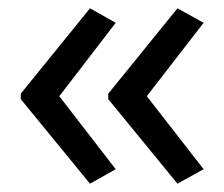

<svg xmlns="http://www.w3.org/2000/svg" viewBox="-20 -511 541 463"><path d="M30 -285 197 -491 259 -456 123 -279 259 -103 197 -68 30 -272ZM241 -285 408 -491 471 -456 334 -279 471 -103 408 -68 241 -272Z"/></svg>

Font: Noto Sans Thai Looped UI Condensed
Style: Regular
Weight: 400
Width: 3
Designer: Cadson Demak Team
Foundry: Cadson Demak Co., Ltd.
Version: Version 1.000; ttfautohint (v1.8.4.7-5d5b)